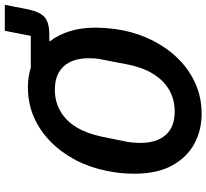

<svg xmlns="http://www.w3.org/2000/svg" viewBox="-50 -796 858 798"><g transform="rotate(-90 379.0 -397.0)"><path d="M305 12Q237 12 181 -18Q125 -48 90.5 -110Q56 -172 56 -268Q56 -298 59 -326.5Q62 -355 68 -383Q82 -453 113 -512Q144 -571 189 -615.5Q234 -660 291 -685Q348 -710 415 -710Q459 -710 497 -698H629L650 -806H758L739 -709Q729 -661 707 -641Q685 -621 632 -621H607V-618Q633 -584 648 -537Q663 -490 663 -430Q663 -401 660 -372Q657 -343 652 -315Q638 -246 607 -186.5Q576 -127 531 -82.5Q486 -38 429 -13Q372 12 305 12ZM314 -100Q366 -100 405.5 -123.5Q445 -147 471.5 -190.5Q498 -234 510 -295L530 -399Q534 -415 535 -429.5Q536 -444 536 -456Q536 -524 502.5 -561Q469 -598 405 -598Q355 -598 315 -574.5Q275 -551 249 -508Q223 -465 210 -403L189 -299Q186 -283 185 -269Q184 -255 184 -242Q184 -175 217 -137.5Q250 -100 314 -100Z"/></g></svg>

Font: IBM Plex Sans SemiBold
Style: Italic
Weight: 600
Italic angle: -11.31°
Designer: Mike Abbink, Paul van der Laan, Pieter van Rosmalen
Foundry: Bold Monday
Version: Version 3.201